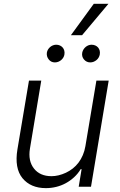

<svg xmlns="http://www.w3.org/2000/svg" viewBox="-20 -960 617 987"><path d="M69.6 -192.1 128.9 -545.5H192.1L133.9 -196Q123.6 -132.5 154.8 -93.4Q185.7 -54.3 244.7 -54.3Q280.5 -54.3 318.9 -72.1Q337.7 -81 354.2 -93.9Q370.7 -106.9 383.7 -124.1Q396.7 -141.3 405.7 -162.5Q414.8 -183.6 419 -208.5L475.5 -545.5H538.7L447.8 0H384.6L399.5 -90.6H394.9Q380.7 -67.1 361 -49Q341.3 -30.9 318.2 -18.3Q295.1 -5.7 269 0.7Q242.9 7.1 215.9 7.1Q137.8 7.1 95.5 -44Q53.6 -95.5 69.6 -192.1ZM344.5 -779.1 462 -940.3H537.3L402 -779.1ZM402.7 -689.3Q404.5 -698.2 409.1 -705.6Q413.7 -713.1 420.3 -718.6Q426.8 -724.1 434.7 -727.1Q442.5 -730.1 450.6 -730.1Q461.3 -730.1 470 -726.2Q478.7 -722.3 484.4 -715.6Q490.1 -708.8 492.4 -699.8Q494.7 -690.7 492.9 -680Q491.5 -671.9 487.2 -664.4Q483 -657 476.4 -651.5Q469.8 -646 461.6 -642.6Q453.5 -639.2 443.9 -639.2Q424.7 -639.2 411.9 -654.1Q399.1 -669 402.7 -689.3ZM220.9 -689.3Q222.3 -698.2 226.9 -705.6Q231.5 -713.1 238.1 -718.6Q244.7 -724.1 252.7 -727.1Q260.7 -730.1 268.8 -730.1Q279.5 -730.1 288 -726.2Q296.5 -722.3 302.2 -715.7Q307.9 -709.2 310.4 -699.9Q312.9 -690.7 311.1 -680Q310 -672.2 305.8 -664.8Q301.5 -657.3 294.9 -651.6Q288.4 -646 280 -642.6Q271.7 -639.2 262.1 -639.2Q242.5 -639.2 230.5 -654.5Q218.4 -669.7 220.9 -689.3Z"/></svg>

Font: Inter P Light
Style: Italic
Weight: 300
Italic angle: 9.39999°
Designer: Rasmus Andersson
Foundry: rsms
Version: Version 3.018;git-588b23468